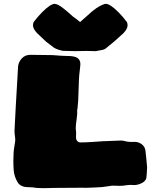

<svg xmlns="http://www.w3.org/2000/svg" viewBox="-20 -947 827 989"><path d="M218.8 22H195.8Q175.3 22 168.5 21Q147 17.1 125.5 17.1Q85 17.1 69.6 -10Q54.2 -37.1 50.8 -66.9Q48.8 -92.8 48.8 -118.7Q48.8 -165.5 54.2 -193.4Q57.1 -208 58.6 -223.1Q58.6 -235.8 56.6 -248.3Q54.7 -260.7 54.7 -272.9Q57.6 -341.8 73.2 -606.4Q75.7 -627.4 92 -645.8Q108.4 -664.1 135.3 -664.6Q166.5 -664.6 251 -663.1Q303.2 -658.7 326.7 -658.7Q365.2 -658.7 379.6 -647.9Q394 -637.2 394 -617.7Q394 -611.3 393.1 -604Q386.7 -551.3 386.7 -538.1L382.8 -428.7Q382.8 -424.8 378.9 -384.8Q377.4 -384.3 377.4 -377Q377.4 -367.2 377.7 -365.5Q377.9 -363.8 377.9 -362.8Q377.9 -357.4 375 -335Q370.1 -303.2 370.1 -286.1Q370.1 -281.2 371.1 -275.9Q372.1 -270.5 372.1 -266.1L371.6 -238.8Q371.6 -226.1 379.9 -218.8Q385.3 -213.4 391.6 -213.4Q419.4 -213.4 447.8 -215.3Q494.1 -219.7 603 -223.1Q613.8 -223.1 624.5 -219.7Q637.7 -215.8 659.2 -215.8L673.3 -216.3Q693.8 -216.3 710 -204.1Q726.1 -191.9 729 -172.4Q732.9 -143.1 737.8 -84.5Q735.8 -43.5 733.9 -30.3Q730 -13.7 710 -3.7Q689.9 6.3 670.9 6.3L654.8 5.4Q640.6 5.4 626.7 7.8Q612.8 10.3 595.7 10.3Q588.9 10.3 581.3 9.8Q573.7 9.3 557.6 9.3Q545.9 10.7 534.7 12.7Q509.3 17.6 470.9 18.6Q432.6 19.5 422.9 20.5L403.3 20L257.8 21Q236.8 22 218.8 22ZM473.6 -683.6 424.8 -684.6Q398.4 -683.6 365.7 -683.6L306.6 -685.1Q298.8 -685.1 290.5 -688.5Q269.5 -693.4 253.9 -704.1Q253.9 -705.1 217.8 -731.9L171.9 -775.4Q149.9 -798.3 149.9 -816.4Q149.9 -823.7 152.8 -832.5Q173.3 -860.4 197.8 -884.8Q240.2 -927.2 262.2 -927.2Q279.3 -925.8 306.6 -903.8Q322.8 -891.6 356.4 -861.3Q373.5 -849.6 392.6 -833.5Q429.2 -865.2 430.7 -867.2Q478 -913.1 520 -926.8L524.9 -927.2Q546.9 -927.2 589.4 -884.8Q613.8 -860.4 634.3 -832.5Q637.2 -823.7 637.2 -816.4Q637.2 -798.3 615.2 -775.4Q564.9 -728.5 532.7 -704.1Q521 -692.9 510 -690.4Q499 -688 473.6 -683.6Z"/></svg>

Font: Kaph
Style: Regular
Weight: 400
Designer: GGBotNet
Foundry: f0n7.com
Version: 1.10